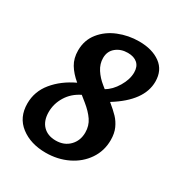

<svg xmlns="http://www.w3.org/2000/svg" viewBox="-165 -799 884 937"><g transform="rotate(30 277.0 -330.5)"><path d="M516 -549Q516 -441 374 -353Q407 -326 426 -306Q445 -286 457.5 -258.5Q470 -231 470 -193Q470 -132 437 -83.5Q404 -35 348 -8Q292 19 225 19Q140 19 84 -24Q28 -67 28 -145Q28 -213 72 -266.5Q116 -320 188 -354Q152 -384 132.5 -416.5Q113 -449 113 -493Q113 -551 147 -593.5Q181 -636 235.5 -658Q290 -680 350 -680Q424 -680 470 -646.5Q516 -613 516 -549ZM404 -536Q404 -569 384.5 -586.5Q365 -604 330 -604Q291 -604 264 -582Q237 -560 237 -522Q237 -489 256 -459.5Q275 -430 304 -407L320 -394Q354 -413 379 -455Q404 -497 404 -536ZM139 -161Q139 -112 165.5 -84.5Q192 -57 238 -57Q285 -57 314.5 -87Q344 -117 344 -163Q344 -201 324 -230.5Q304 -260 268 -289L237 -314Q190 -291 164.5 -249.5Q139 -208 139 -161Z"/></g></svg>

Font: Sansita
Style: Italic
Weight: 400
Italic angle: -11°
Designer: Pablo Cosgaya
Foundry: Omnibus-Type
Version: Version 1.006